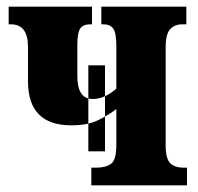

<svg xmlns="http://www.w3.org/2000/svg" viewBox="-20 -556 593 576"><path d="M245 -102V-360H295V-102ZM254 0H541V-53H532Q504 -53 490.5 -66.5Q477 -80 477 -120V-414Q477 -454 490.5 -468.5Q504 -483 526 -483H539V-536H284V-483H291Q310 -483 319.5 -470.5Q329 -458 329 -418V-290Q294 -259 258 -259Q212 -259 212 -328V-420Q212 -459 221 -471Q230 -483 250 -483H256V-536H6V-483H13Q64 -483 64 -415V-312Q64 -180 194 -180Q243 -180 274.5 -195.5Q306 -211 329 -229V-120Q329 -76 313 -64.5Q297 -53 269 -53H254Z"/></svg>

Font: Noto Serif ExtraCondensed Extra
Style: Regular
Weight: 800
Width: 3
Designer: Monotype Design Team
Foundry: Monotype Imaging Inc.
Version: Version 1.002